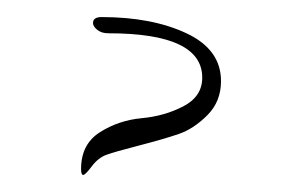

<svg xmlns="http://www.w3.org/2000/svg" viewBox="-20 38 331 225"><path d="M107 77Q99 77 94 73Q89 69 89 65Q89 58 99 58Q158 58 198.5 77Q239 96 239 133Q239 157 223 173Q207 189 189.5 195Q172 201 143 208.5Q114 216 104.5 219.5Q95 223 87.5 233Q80 243 77.5 243Q75 243 75 236Q75 207 97 193Q119 179 146 176.5Q173 174 195 162.5Q217 151 217 129Q217 77 107 77Z"/></svg>

Font: Mrs Saint Delafield
Style: Regular
Weight: 400
Designer: Alejandro Paul
Foundry: Alejandro Paul
Version: Version 1.000